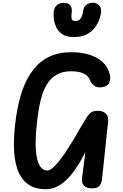

<svg xmlns="http://www.w3.org/2000/svg" viewBox="-20 -1389 906 1416"><path d="M318.5 6.5Q235.5 6.5 183.8 -32.5Q132 -71.5 107.8 -143Q83.5 -214.5 82.5 -312.5Q81.5 -410.5 99 -528Q115 -637.5 146 -725.5Q177 -813.5 226 -875.8Q275 -938 344.2 -971Q413.5 -1004 506 -1004Q576.5 -1004 635.5 -986.5Q694.5 -969 735 -933Q775.5 -897 789.5 -841.5Q797.5 -813 788.2 -785Q779 -757 746.5 -749Q672 -728.5 642.5 -800Q635 -819.5 617.2 -833.8Q599.5 -848 571.8 -855.8Q544 -863.5 506 -863.5Q440 -863.5 395.8 -837.2Q351.5 -811 323.8 -763.2Q296 -715.5 280 -650.5Q264 -585.5 255 -508.5Q244 -417 243 -346.5Q242 -276 251.5 -228.2Q261 -180.5 280.5 -156Q300 -131.5 329 -131.5Q347 -131.5 371 -153Q395 -174.5 421.5 -208.5Q448 -242.5 473.8 -281.8Q499.5 -321 521 -357.5Q542.5 -394 556.5 -419Q587 -471 605.8 -501.8Q624.5 -532.5 638 -547.5Q651.5 -562.5 666 -567.2Q680.5 -572 702.5 -572Q738.5 -572 760 -551.2Q781.5 -530.5 777.5 -494L732 -65Q728.5 -37 713.2 -18.5Q698 0 658 0Q618.5 0 599.5 -20Q580.5 -40 585 -75.5L609.5 -267.5Q568.5 -185 523.2 -123.5Q478 -62 427 -27.8Q376 6.5 318.5 6.5ZM523.5 -1115.5Q472 -1115.5 441.2 -1135.8Q410.5 -1156 395.5 -1186.8Q380.5 -1217.5 377 -1249.5Q373.5 -1281.5 376.5 -1305.5Q382 -1338 402 -1353Q422 -1368 449.5 -1368Q486.5 -1368 499.2 -1347.5Q512 -1327 509.5 -1306Q505.5 -1275.5 507 -1260Q508.5 -1244.5 516.2 -1239.2Q524 -1234 537.5 -1234Q550 -1234 561.2 -1240.2Q572.5 -1246.5 581.2 -1263.8Q590 -1281 594 -1313Q598 -1339.5 618.2 -1354.2Q638.5 -1369 665.5 -1369Q693 -1369 711.8 -1348Q730.5 -1327 725 -1292.5Q721.5 -1269 709.8 -1238.8Q698 -1208.5 675.2 -1180.2Q652.5 -1152 615.5 -1133.8Q578.5 -1115.5 523.5 -1115.5Z"/></svg>

Font: Edu NSW ACT Hand Pre
Style: Regular
Weight: 400
Designer: Tina and Corey Anderson, Eben Sorkin, Mirko Velimirovic
Foundry: Sorkin Type Co.
Version: Version 2.000